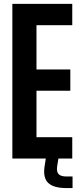

<svg xmlns="http://www.w3.org/2000/svg" viewBox="-20 -820 416 993"><path d="M43.9 0V-800H353.7V-689.7H168.7V-460.9H343.7V-350.6H168.7V-110.3H353.7V0ZM355.2 152.7H324.1Q257.8 152.7 229.8 126.5Q201.9 100.4 210.3 42L217.4 -3.7H282.6L275.4 42Q271.9 69.1 283.5 80.9Q295.2 92.8 324.1 92.8H355.2Z"/></svg>

Font: Big Shoulders Thin
Style: Regular
Weight: 100
Designer: Patric King
Foundry: XO Type Co
Version: Version 2.002